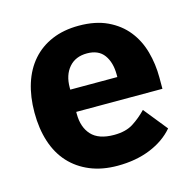

<svg xmlns="http://www.w3.org/2000/svg" viewBox="-86 -625 734 725"><g transform="rotate(-15 281.0 -262.5)"><path d="M288 12Q228 12 181 -7.5Q134 -27 101.5 -62.5Q69 -98 52.5 -149Q36 -200 36 -263Q36 -325 52 -375.5Q68 -426 99.5 -462Q131 -498 177 -517.5Q223 -537 282 -537Q347 -537 393.5 -515Q440 -493 469.5 -456Q499 -419 512.5 -370.5Q526 -322 526 -269V-225H189V-217Q189 -165 217 -134.5Q245 -104 305 -104Q351 -104 380 -122.5Q409 -141 434 -167L508 -75Q473 -34 416.5 -11Q360 12 288 12ZM285 -428Q240 -428 214.5 -398.5Q189 -369 189 -320V-312H373V-321Q373 -369 351.5 -398.5Q330 -428 285 -428Z"/></g></svg>

Font: IBM Plex Sans KR
Style: Bold
Weight: 700
Designer: Mike Abbink; Paul van der Laan; Pieter van Rosmalen; Wujin Sim; Chorong Kim; Dohee Lee;
Foundry: Sandoll Inc.
Version: Version 1.001